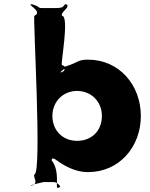

<svg xmlns="http://www.w3.org/2000/svg" viewBox="-20 -816 723 927"><path d="M660 -256C660 -406 555 -528 405 -528C354 -528 363 -516 296 -495C278 -487 310 -474 269 -466C261 -466 310 -465 272 -465C268 -473 317 -490 279 -502C271 -502 317 -740 279 -740C271 -758 326 -785 298 -795C290 -795 335 -796 297 -796C279 -787 298 -777 242 -777H184C158 -777 175 -787 128 -796C120 -796 165 -795 127 -795C127 -785 184 -758 146 -740C138 -740 184 26 146 26C138 44 173 71 127 81C119 81 166 82 128 82C129 73 204 63 184 63H240C250 63 269 75 271 87C251 95 255 96 255 48C255 -11 235 -40 214 -58C192 -58 192 -234 192 -98C192 27 191 14 209 6C230 6 228 7 228 -32C228 -63 241 -51 268 -32C306 -7 352 15 405 15C555 15 660 -106 660 -256ZM472 -256C472 -186 424 -136 352 -136C283 -136 233 -186 233 -256C233 -327 286 -377 352 -377C419 -377 472 -327 472 -256Z"/></svg>

Font: Hussar Przerywany
Style: Regular
Weight: 400
Foundry: Cannot Into Space Fonts
Version: Version 0.982